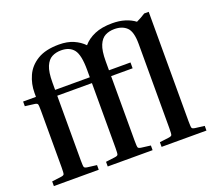

<svg xmlns="http://www.w3.org/2000/svg" viewBox="-125 -916 1204 1082"><g transform="rotate(-20 477.0 -375.0)"><path d="M615 -28V0H346V-28L401 -35Q417 -37 420 -43.5Q423 -50 423 -84V-472H215V-84Q215 -50 218 -43.5Q221 -37 237 -35L292 -28V0H23V-28L78 -35Q94 -37 97 -43.5Q100 -50 100 -84V-423Q100 -457 97 -463.5Q94 -470 78 -472L23 -479V-507H100V-531Q100 -584 121.5 -632Q143 -680 192 -710Q241 -740 322 -740Q372 -740 408.5 -724Q445 -708 470 -682Q496 -713 539 -731.5Q582 -750 645 -750Q687 -750 721 -739.5Q755 -729 780 -710Q810 -724 834 -740H861V-84Q861 -50 864 -43.5Q867 -37 883 -35L938 -28V0H669V-28L724 -35Q740 -37 743 -43.5Q746 -50 746 -84V-590Q746 -663 719 -689Q692 -715 645 -715Q614 -715 590 -702.5Q566 -690 552 -657Q538 -624 538 -561V-507H667V-472H538V-84Q538 -50 541 -43.5Q544 -37 560 -35ZM215 -507H423V-551Q423 -641 398 -673Q373 -705 322 -705Q291 -705 267 -692.5Q243 -680 229 -647Q215 -614 215 -551Z"/></g></svg>

Font: Inria Serif
Style: Bold
Weight: 700
Designer: Black Foundry Team
Foundry: Black Foundry
Version: Version 1.000; ttfautohint (v1.8.3)